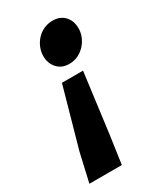

<svg xmlns="http://www.w3.org/2000/svg" viewBox="-174 -581 699 820"><g transform="rotate(-30 175.0 -171.0)"><path d="M16 170 48 30 130 -262H234L196 30L176 170ZM198 -316Q162 -316 140 -340Q118 -364 118 -400Q118 -421 126 -441Q134 -461 148.5 -477Q163 -493 183 -502.5Q203 -512 228 -512Q264 -512 286 -489Q308 -466 308 -428Q308 -408 300 -388Q292 -368 277.5 -352Q263 -336 243 -326Q223 -316 198 -316Z"/></g></svg>

Font: TypoPRO Source Sans Pro
Style: Italic
Weight: 900
Italic angle: -11°
Designer: Paul D. Hunt
Foundry: Adobe Systems Incorporated
Version: Version 1.075;PS 2.000;hotconv 1.0.86;makeotf.lib2.5.63406